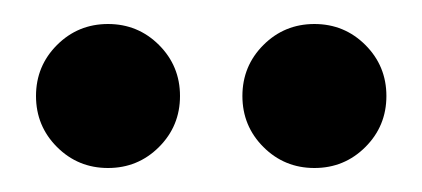

<svg xmlns="http://www.w3.org/2000/svg" viewBox="-20 -760 352 160"><path d="M10 -680Q10 -705 27.5 -722.5Q45 -740 70 -740Q95 -740 112.5 -722.5Q130 -705 130 -680Q130 -655 112.5 -637.5Q95 -620 70 -620Q45 -620 27.5 -637.5Q10 -655 10 -680ZM182 -680Q182 -705 199.5 -722.5Q217 -740 242 -740Q267 -740 284.5 -722.5Q302 -705 302 -680Q302 -655 284.5 -637.5Q267 -620 242 -620Q217 -620 199.5 -637.5Q182 -655 182 -680Z"/></svg>

Font: Poppins-Tabular Medium
Style: Regular
Weight: 500
Designer: Ninad Kale (Devanagari), Jonny Pinhorn (Latin)
Foundry: Indian Type Foundry
Version: Version 4.004